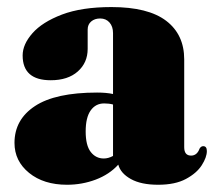

<svg xmlns="http://www.w3.org/2000/svg" viewBox="-20 -498 594 530"><path d="M20 -103.5Q20 -168 76.5 -205.2Q133 -242.5 248 -242.5Q273.5 -242.5 292 -238.5V-406.5Q292 -425 282.2 -436Q272.5 -447 256.5 -447Q241.5 -447 231.8 -438.8Q222 -430.5 222 -416.5V-363Q222 -325 194.8 -300.8Q167.5 -276.5 120 -276.5Q42.5 -276.5 42.5 -345Q42.5 -375.5 69.5 -406.2Q96.5 -437 151 -457.8Q205.5 -478.5 287.5 -478.5Q389 -478.5 438.8 -440.5Q488.5 -402.5 488.5 -334V-91.5Q488.5 -68.5 507.5 -68.5Q524 -68.5 531 -88Q535 -94.5 541 -94.5Q551 -94.5 551 -81Q551 -64 537 -42Q523 -20 493.2 -4Q463.5 12 416.5 12Q369.5 12 341.2 -3.8Q313 -19.5 306.5 -43.5Q282 -16.5 244.2 -2.2Q206.5 12 165 12Q100.5 12 60.2 -20.8Q20 -53.5 20 -103.5ZM216.5 -135Q216.5 -96.5 230.5 -78.5Q244.5 -60.5 266.5 -60.5Q279 -60.5 292 -67.5V-209.5Q281.5 -212.5 267.5 -212.5Q244 -212.5 230.2 -193Q216.5 -173.5 216.5 -135Z"/></svg>

Font: Fraunces 72pt Black
Style: Regular
Weight: 900
Version: Version 1.000;[0bf87f6ff]